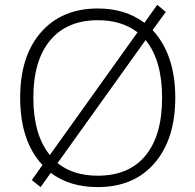

<svg xmlns="http://www.w3.org/2000/svg" viewBox="-20 -760 804 790"><path d="M701.2 -357.9Q701.2 -188 616.2 -89.1Q531.2 9.8 381.8 9.8Q266.6 9.8 189 -48.8L147 9.8L110.8 -19L154.8 -81.1Q63 -178.7 63 -358.9Q63 -529.3 148.7 -627.2Q234.4 -725.1 382.8 -725.1Q496.1 -725.1 574.2 -666L627 -740.2L662.1 -710.9L607.9 -636.2Q701.2 -535.2 701.2 -357.9ZM647 -357.9Q647 -511.7 579.1 -595.2L216.8 -88.9Q281.7 -37.1 381.8 -37.1Q510.7 -37.1 578.9 -120.1Q647 -203.1 647 -357.9ZM117.2 -357.9Q117.2 -205.6 185.1 -122.1L545.9 -627Q481 -676.8 382.8 -676.8Q255.4 -676.8 186.3 -593.8Q117.2 -510.7 117.2 -357.9Z"/></svg>

Font: Zoram GWebM Light
Style: Regular
Weight: 300
Foundry: Ascender Corporation
Version: Version 1.000